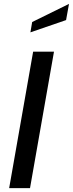

<svg xmlns="http://www.w3.org/2000/svg" viewBox="-20 -965 374 985"><path d="M134 0H27L150 -700H257ZM319 -862 136 -799 145 -852 334 -945Z"/></svg>

Font: Cabin
Style: Medium Italic
Weight: 500
Designer: Pablo Impallari
Foundry: Pablo Impallari. www.impallari.com Igino Marini. www.ikern.com
Version: Version 1.005